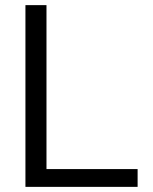

<svg xmlns="http://www.w3.org/2000/svg" viewBox="-20 -728 596 748"><path d="M516.1 0H79.1V-708H161.1V-69.3H516.1Z"/></svg>

Font: Saysettha OT
Style: Regular
Weight: 400
Designer: John M. Durdin and Silvain Dupertuis
Foundry: Lao Script for Windows
Version: Version 2.000